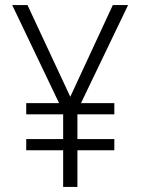

<svg xmlns="http://www.w3.org/2000/svg" viewBox="-20 -734 553 754"><path d="M256 -354 88 -714H28L212 -329H83V-285H228V-188H83V-144H228V0H284V-144H429V-188H284V-285H429V-329H298L483 -714H423Z"/></svg>

Font: Noto Sans Gujarati SemiCondensed Light
Style: Regular
Weight: 300
Width: 4
Designer: Jelle Bosma - Monotype Design Team, Universal Thirst
Foundry: Monotype Imaging Inc.
Version: Version 2.106